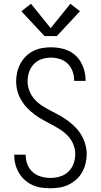

<svg xmlns="http://www.w3.org/2000/svg" viewBox="-20 -995 540 1023"><path d="M249 8Q224 8 200 4.5Q176 1 153.5 -9Q131 -19 112.5 -35.5Q94 -52 81.5 -73Q69 -94 62.5 -117.5Q56 -141 56 -166Q56 -167 56 -168Q56 -169 56 -171H117Q117 -170 117 -169Q117 -168 117 -167Q117 -142 126.5 -118Q136 -94 155 -77.5Q174 -61 199 -54Q224 -47 249 -47Q275 -47 300 -54.5Q325 -62 344 -80Q363 -98 372 -123Q381 -148 381 -174Q381 -200 371 -225Q361 -250 343 -269.5Q325 -289 302.5 -303.5Q280 -318 256.5 -330.5Q233 -343 210 -355.5Q187 -368 165.5 -384Q144 -400 125.5 -419Q107 -438 93.5 -461Q80 -484 73 -509.5Q66 -535 66 -562Q66 -586 71.5 -610Q77 -634 88.5 -655.5Q100 -677 117.5 -694.5Q135 -712 156.5 -723Q178 -734 202.5 -738.5Q227 -743 251 -743Q275 -743 298.5 -739Q322 -735 344 -725Q366 -715 383.5 -698.5Q401 -682 412.5 -661Q424 -640 430 -616.5Q436 -593 436 -569Q436 -568 436 -566.5Q436 -565 436 -564H375Q375 -565 375 -566Q375 -567 375 -568Q375 -592 366.5 -615.5Q358 -639 340.5 -656Q323 -673 299 -680.5Q275 -688 251 -688Q226 -688 202 -680Q178 -672 160.5 -653.5Q143 -635 135 -611Q127 -587 127 -562Q127 -535 137 -510Q147 -485 164.5 -465.5Q182 -446 204.5 -431.5Q227 -417 250.5 -405Q274 -393 297.5 -380Q321 -367 342 -351.5Q363 -336 382 -316.5Q401 -297 414 -274.5Q427 -252 434.5 -226Q442 -200 442 -174Q442 -149 436 -124.5Q430 -100 418 -78Q406 -56 387 -39Q368 -22 345.5 -11Q323 0 298.5 4Q274 8 249 8ZM217 -803 94 -935 145 -975 250 -845 355 -975 406 -935 283 -803Z"/></svg>

Font: Iosevka SS04 Light
Style: Regular
Weight: 300
Monospace: yes
Designer: Belleve Invis
Foundry: Belleve Invis
Version: Version 19.0.0; ttfautohint (v1.8.4)